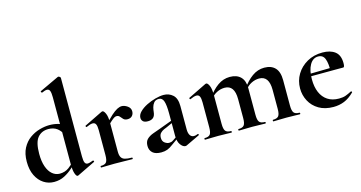

<svg xmlns="http://www.w3.org/2000/svg" viewBox="-78 -1060 2648 1408"><g transform="rotate(-15 1246.5 -355.5)"><path d="M189 13Q146 13 110.5 -10Q75 -33 53.5 -76.5Q32 -120 32 -182Q32 -243 54 -284.5Q76 -326 110.5 -351Q145 -376 185 -387.5Q225 -399 261 -399Q297 -399 328 -390Q359 -381 384 -368L361 -287Q340 -332 313 -352.5Q286 -373 246 -373Q195 -373 165 -337.5Q135 -302 135 -214Q135 -157 149 -117Q163 -77 188 -56Q213 -35 244 -35Q284 -35 314 -57Q344 -79 372 -110L382 -101Q361 -77 332.5 -50.5Q304 -24 268.5 -5.5Q233 13 189 13ZM433 -712V-116Q433 -82 439.5 -68Q446 -54 461 -54Q468 -54 478.5 -57Q489 -60 502 -65Q505 -67 508 -61.5Q511 -56 509 -54L371 13Q368 14 366 14Q356 14 347.5 -11Q339 -36 339 -82V-589Q339 -623 333 -638.5Q327 -654 310 -654Q303 -654 293.5 -651Q284 -648 273 -643Q269 -642 266 -648Q263 -654 265 -655L412 -724Q414 -725 416 -725Q421 -725 427 -720.5Q433 -716 433 -712Z M671 -271 663 -284Q702 -329 729 -353Q756 -377 775 -386.5Q794 -396 809 -396Q830 -396 852.5 -380.5Q875 -365 875 -340Q875 -319 862.5 -305.5Q850 -292 828 -292Q807 -292 796.5 -303Q786 -314 777.5 -324.5Q769 -335 753 -335Q746 -335 737.5 -330.5Q729 -326 713.5 -312.5Q698 -299 671 -271ZM549 0Q546 0 546 -6Q546 -12 549 -12Q580 -12 591 -26.5Q602 -41 602 -81V-269Q602 -300 595 -314.5Q588 -329 571 -329Q562 -329 550 -325.5Q538 -322 523 -315Q519 -313 517 -319Q515 -325 517 -326L656 -394Q662 -396 663 -396Q674 -396 685 -372Q696 -348 696 -303V-81Q696 -55 704 -39.5Q712 -24 731.5 -18Q751 -12 785 -12Q789 -12 789 -6Q789 0 785 0Q758 0 723.5 -1Q689 -2 649 -2Q621 -2 595 -1Q569 0 549 0Z M1196 6Q1192 8 1186 8Q1168 8 1150 -16Q1132 -40 1132 -85V-255Q1132 -318 1122 -347.5Q1112 -377 1086 -377Q1061 -377 1048.5 -361.5Q1036 -346 1031.5 -327Q1027 -308 1026 -295Q1023 -264 1008 -251.5Q993 -239 968 -239Q942 -239 931 -250Q920 -261 920 -277Q920 -301 941.5 -322.5Q963 -344 996 -360.5Q1029 -377 1064.5 -386.5Q1100 -396 1127 -396Q1168 -396 1197 -370Q1226 -344 1226 -285V-108Q1226 -79 1236.5 -63Q1247 -47 1266 -47Q1280 -47 1295 -54Q1299 -56 1301.5 -50.5Q1304 -45 1299 -43ZM1004 7Q960 7 938.5 -12.5Q917 -32 917 -65Q917 -98 935 -115.5Q953 -133 982 -143.5Q1011 -154 1042 -165L1142 -202L1146 -187L1089 -161Q1081 -158 1066 -151.5Q1051 -145 1039 -132.5Q1027 -120 1027 -97Q1027 -71 1044 -58.5Q1061 -46 1078 -46Q1086 -46 1093.5 -48Q1101 -50 1111 -57L1161 -91L1162 -75L1092 -25Q1070 -8 1050 -0.5Q1030 7 1004 7Z M1856 0Q1853 0 1853 -6Q1853 -12 1856 -12Q1887 -12 1898.5 -26.5Q1910 -41 1910 -81V-225Q1910 -331 1835 -331Q1804 -331 1775 -316Q1746 -301 1728 -275L1723 -287Q1757 -337 1799.5 -367.5Q1842 -398 1892 -398Q1945 -398 1974 -367.5Q2003 -337 2003 -273V-81Q2003 -41 2014.5 -26.5Q2026 -12 2057 -12Q2061 -12 2061 -6Q2061 0 2057 0Q2037 0 2011 -1Q1985 -2 1956 -2Q1928 -2 1902 -1Q1876 0 1856 0ZM1594 0Q1591 0 1591 -6Q1591 -12 1594 -12Q1625 -12 1636.5 -26.5Q1648 -41 1648 -81V-225Q1648 -331 1573 -331Q1542 -331 1513 -316Q1484 -301 1466 -275L1461 -287Q1495 -337 1537.5 -367.5Q1580 -398 1630 -398Q1683 -398 1712 -369Q1741 -340 1741 -284V-81Q1741 -41 1752.5 -26.5Q1764 -12 1795 -12Q1799 -12 1799 -6Q1799 0 1795 0Q1775 0 1749 -1Q1723 -2 1694 -2Q1666 -2 1640 -1Q1614 0 1594 0ZM1337 0Q1334 0 1334 -6Q1334 -12 1337 -12Q1368 -12 1379 -26.5Q1390 -41 1390 -81V-269Q1390 -300 1383 -314.5Q1376 -329 1359 -329Q1350 -329 1338 -325.5Q1326 -322 1311 -315Q1307 -313 1305 -319Q1303 -325 1305 -326L1444 -394Q1450 -396 1451 -396Q1462 -396 1473 -372Q1484 -348 1484 -303V-81Q1484 -41 1495.5 -26.5Q1507 -12 1538 -12Q1541 -12 1541 -6Q1541 0 1538 0Q1518 0 1492 -1Q1466 -2 1437 -2Q1409 -2 1383 -1Q1357 0 1337 0Z M2310 12Q2245 12 2199.5 -15Q2154 -42 2130.5 -86.5Q2107 -131 2107 -182Q2107 -241 2136 -289Q2165 -337 2216 -366Q2267 -395 2333 -395Q2392 -395 2427.5 -368Q2463 -341 2463 -280Q2463 -267 2461 -258Q2459 -249 2452 -249H2356Q2358 -306 2345 -340.5Q2332 -375 2295 -375Q2255 -375 2231.5 -334Q2208 -293 2208 -225Q2208 -167 2226 -125Q2244 -83 2279 -60Q2314 -37 2365 -37Q2395 -37 2415.5 -44.5Q2436 -52 2461 -65Q2463 -67 2466.5 -63Q2470 -59 2468 -56Q2431 -19 2392.5 -3.5Q2354 12 2310 12ZM2173 -248 2172 -267 2391 -271V-249Z"/></g></svg>

Font: Cormorant Garamond Light
Style: Regular
Weight: 300
Designer: Christian Thalmann (Catharsis Fonts)
Foundry: Catharsis Fonts
Version: Version 4.001